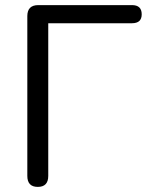

<svg xmlns="http://www.w3.org/2000/svg" viewBox="-20 -725 582 752"><path d="M87 -36V-662Q87 -705 130 -705H497Q535 -705 535 -669Q535 -634 497 -634H169V-36Q169 7 128 7Q87 7 87 -36Z"/></svg>

Font: Nunito
Style: Regular
Weight: 400
Designer: Vernon Adams
Foundry: Vernon Adams
Version: Version 3.602